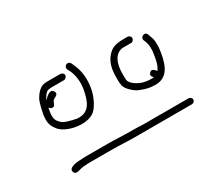

<svg xmlns="http://www.w3.org/2000/svg" viewBox="-65 -486 640 559"><g transform="rotate(-30 254.5 -206.5)"><path d="M258 -66H449C455 -66 460 -70 460 -76C460 -82 455 -86 449 -86H295C283 -87 271 -87 258 -87C232 -87 206 -89 180 -89H112C103 -89 94 -89 87 -88C72 -88 46 -84 51 -69C56 -54 73 -67 88 -67C95 -68 103 -68 112 -68H180C207 -68 232 -66 258 -66ZM357 -309H386C391 -309 396 -315 396 -320C396 -325 391 -330 386 -330H377C358 -330 342 -329 329 -320C308 -304 298 -281 298 -246V-232C298 -226 299 -220 300 -215C303 -202 325 -182 339 -178C354 -172 367 -168 387 -168C434 -168 444 -215 449 -258V-273C449 -279 448 -286 445 -294L441 -305C437 -319 417 -311 421 -298L425 -288C427 -281 428 -276 428 -273V-259C425 -237 423 -216 411 -200C410 -202 409 -203 408 -204C403 -209 398 -214 391 -207C384 -200 388 -195 393 -190C391 -189 389 -189 387 -189C361 -189 345 -195 329 -208C320 -217 319 -219 319 -232V-246C319 -276 329 -306 357 -309ZM162 -334H124C118 -334 112 -334 107 -333C92 -331 79 -314 73 -303C68 -295 59 -258 59 -245C57 -228 63 -215 71 -205C90 -177 167 -162 193 -195C209 -215 221 -245 221 -280C221 -309 214 -326 205 -345C198 -357 181 -348 186 -335C195 -320 200 -304 200 -280C200 -273 199 -266 198 -260C191 -225 181 -193 139 -197C121 -201 97 -205 88 -218C76 -230 79 -246 83 -267C84 -264 87 -262 90 -261C100 -258 102 -266 105 -274C108 -284 131 -283 121 -299C113 -313 94 -294 89 -288C90 -294 102 -312 110 -312C115 -313 119 -313 124 -313H162C167 -313 173 -319 173 -324C173 -329 167 -334 162 -334Z"/></g></svg>

Font: Be Happy
Style: Regular
Weight: 500
Designer: Mew Too
Foundry: Cannot Into Space Fonts
Version: Version 0.9977